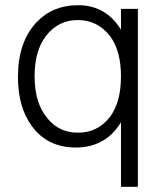

<svg xmlns="http://www.w3.org/2000/svg" viewBox="-20 -553 629 738"><path d="M510 -519V165H445V-83Q386 14 271 14Q162 14 102 -69Q49 -141 49 -257Q49 -391 120 -467Q182 -533 280 -533Q387 -533 445 -439V-519ZM279 -476Q204 -476 156 -414Q113 -358 113 -259Q113 -154 165 -95Q209 -43 280 -43Q356 -43 403 -104Q445 -161 445 -259Q445 -358 403 -414Q355 -476 279 -476Z"/></svg>

Font: Almarai Light
Style: Regular
Weight: 300
Designer: Boutros International 2019
Foundry: Created by Boutros International 2019
Version: Version 1.10